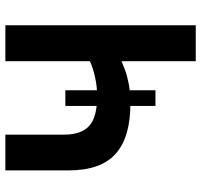

<svg xmlns="http://www.w3.org/2000/svg" viewBox="-37 -713 750 716"><g transform="rotate(-90 338.0 -355.0)"><path d="M467.8 0V-276.7Q457.4 -272.3 436.3 -264.2Q415.3 -256.1 383.1 -249.9Q351 -243.8 308.3 -243.8Q184 -243.8 122.2 -299Q60.5 -354.2 60.5 -475V-710H193.9V-490.5Q193.9 -427.4 226.3 -397.6Q258.6 -367.7 338.2 -367.7Q372.7 -367.7 408 -375.5Q443.4 -383.2 467.8 -395V-710H601.8V0ZM359.3 -150.3H301V-486.3H359.3Z"/></g></svg>

Font: Raleway Thin
Style: Regular
Weight: 100
Designer: Matt McInerney, Pablo Impallari, Rodrigo Fuenzalida
Foundry: Matt McInerney, Pablo Impallari, Rodrigo Fuenzalida
Version: Version 4.026